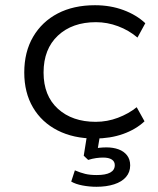

<svg xmlns="http://www.w3.org/2000/svg" viewBox="-20 -523 606 736"><path d="M343 8Q262 8 201 -23Q140 -54 106.5 -111Q73 -168 73 -245Q73 -324 107 -382Q141 -440 201.5 -471.5Q262 -503 344 -503Q403 -503 453 -484.5Q503 -466 537 -434L507 -379Q474 -407 432.5 -422.5Q391 -438 348 -438Q257 -438 202 -386.5Q147 -335 147 -245Q147 -156 202 -106Q257 -56 347 -56Q391 -56 432 -71.5Q473 -87 504 -112L534 -58Q501 -27 452 -9.5Q403 8 343 8ZM350 193Q323 193 296.5 188Q270 183 253 173L267 130Q288 139 306.5 143.5Q325 148 351 148Q385 148 402.5 138.5Q420 129 420 110Q420 96 408.5 88.5Q397 81 375 81Q363 81 348.5 83Q334 85 318 90L301 74L316 -20H366L353 57L330 49Q346 45 360.5 43.5Q375 42 388 42Q414 42 434.5 49.5Q455 57 467 72.5Q479 88 479 111Q479 137 463 155.5Q447 174 417.5 183.5Q388 193 350 193Z"/></svg>

Font: Nunito Sans 7pt SemiExpanded Light
Style: Regular
Weight: 300
Width: 6
Designer: Vernon Adams
Foundry: Vernon Adams
Version: Version 3.101;gftools[0.9.27]